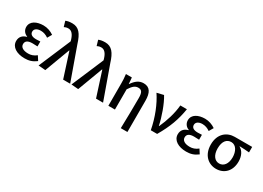

<svg xmlns="http://www.w3.org/2000/svg" viewBox="-14 -1761 3994 2912"><g transform="rotate(30 1983.0 -305.0)"><path d="M288 13C363 13 422 -3 490 -54L442 -129C393 -90 347 -77 300 -77C213 -77 162 -110 162 -164C162 -218 202 -245 281 -245C309 -245 338 -244 370 -242V-328C343 -326 320 -325 298 -325C222 -325 188 -353 188 -398C188 -447 235 -474 297 -474C345 -474 389 -458 430 -429L474 -505C422 -541 358 -564 292 -564C176 -564 74 -516 74 -413C74 -363 103 -313 160 -293V-288C97 -271 48 -231 48 -153C48 -48 151 13 288 13Z M652 10 816 -429H821L959 0H1082L877 -574C828 -733 769 -810 654 -810C599 -810 570 -802 540 -790L568 -695C589 -705 609 -713 641 -713C698 -713 736 -667 762 -580L767 -559L529 0Z M1228 10 1392 -429H1397L1535 0H1658L1453 -574C1404 -733 1345 -810 1230 -810C1175 -810 1146 -802 1116 -790L1144 -695C1165 -705 1185 -713 1217 -713C1274 -713 1312 -667 1338 -580L1343 -559L1105 0Z M2084 200H2200V-346C2200 -486 2156 -564 2047 -564C1967 -564 1911 -520 1857 -441H1854L1845 -550H1741C1749 -492 1751 -438 1751 -394V0H1866V-355C1919 -436 1956 -465 2010 -465C2070 -465 2092 -427 2092 -332C2092 -183 2089 23 2084 200Z M2494 0H2605C2720 -197 2778 -357 2809 -550H2694C2682 -409 2634 -253 2572 -118H2567C2539 -256 2471 -451 2401 -564L2284 -536C2377 -398 2456 -202 2494 0Z M3118 13C3193 13 3252 -3 3320 -54L3272 -129C3223 -90 3177 -77 3130 -77C3043 -77 2992 -110 2992 -164C2992 -218 3032 -245 3111 -245C3139 -245 3168 -244 3200 -242V-328C3173 -326 3150 -325 3128 -325C3052 -325 3018 -353 3018 -398C3018 -447 3065 -474 3127 -474C3175 -474 3219 -458 3260 -429L3304 -505C3252 -541 3188 -564 3122 -564C3006 -564 2904 -516 2904 -413C2904 -363 2933 -313 2990 -293V-288C2927 -271 2878 -231 2878 -153C2878 -48 2981 13 3118 13Z M3641 13C3780 13 3885 -85 3885 -253C3885 -350 3848 -423 3784 -459V-464C3844 -463 3891 -459 3952 -454V-550H3647C3514 -550 3390 -461 3390 -269C3390 -87 3505 13 3641 13ZM3642 -81C3564 -81 3509 -152 3509 -269C3509 -397 3565 -456 3643 -456C3728 -456 3775 -366 3775 -263C3775 -150 3721 -81 3642 -81Z"/></g></svg>

Font: DAIFUKU Sans JP Medium
Style: Regular
Weight: 500
Designer: Original font ‘Source Han Sans JP’ : Ryoko NISHIZUKA  (kana, bopomofo & ideographs); Paul D. Hunt (Latin, Greek & Cyrill
Foundry: Daifuku
Version: Version 1.000